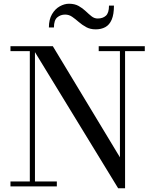

<svg xmlns="http://www.w3.org/2000/svg" viewBox="-20 -997 830 1027"><path d="M167 -750V-26.5H284V0H36V-26.5H139.5V-723.5H36V-750ZM754.5 -750V-723.5H649V10H612L147.5 -750H262.5L621.5 -155.5V-723.5H508V-750ZM492 -840Q462.5 -840 440.8 -852Q419 -864 401.2 -879.5Q383.5 -895 366.2 -907Q349 -919 328.5 -919Q304 -919 286.2 -904Q268.5 -889 268.5 -850H241.5Q241.5 -892.5 258 -920.8Q274.5 -949 299.5 -963Q324.5 -977 349 -977Q379.5 -977 400.8 -965Q422 -953 438.2 -937.5Q454.5 -922 469.5 -910Q484.5 -898 502.5 -898Q530 -898 546.5 -913Q563 -928 563 -967H589.5Q589.5 -920 577.5 -892Q565.5 -864 543.5 -852Q521.5 -840 492 -840Z"/></svg>

Font: Bodoni Moda 9pt
Style: Regular
Weight: 400
Designer: Owen Earl
Foundry: indestructible type
Version: Version 2.005